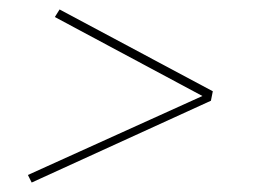

<svg xmlns="http://www.w3.org/2000/svg" viewBox="-20 -543 540 406"><path d="M47 -157 43 -165 39 -173 408 -340 96 -507 106 -523 430 -350 426 -330Z"/></svg>

Font: Iosevka Curly Thin Oblique
Style: Regular
Weight: 100
Italic angle: -9°
Monospace: yes
Designer: Belleve Invis
Foundry: Belleve Invis
Version: Version 11.1.0; ttfautohint (v1.8.3)